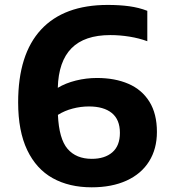

<svg xmlns="http://www.w3.org/2000/svg" viewBox="-20 -770 703 799"><path d="M633 -221Q633 -150.5 600.5 -98.5Q568 -46.5 506.8 -18.5Q445.5 9.5 361.5 9.5Q268 9.5 199.5 -28.5Q131 -66.5 93.2 -145.5Q55.5 -224.5 55.5 -344Q55.5 -544 150.8 -646.8Q246 -749.5 428.5 -749.5Q477.5 -749.5 517.8 -744Q558 -738.5 593 -725V-598.5Q559 -611 519 -617.5Q479 -624 439 -624Q331.5 -624 277.5 -569.2Q223.5 -514.5 220.5 -404.5Q252.5 -424 295.8 -434.8Q339 -445.5 383.5 -445.5Q458.5 -445.5 514.5 -421.2Q570.5 -397 601.8 -346.8Q633 -296.5 633 -221ZM479 -217Q479 -272.5 445.2 -299.8Q411.5 -327 350 -327Q316 -327 282.5 -318.2Q249 -309.5 221 -292Q225.5 -192 261.2 -150.5Q297 -109 362 -109Q416 -109 447.5 -136.2Q479 -163.5 479 -217Z"/></svg>

Font: Encode Sans Semi Expanded
Style: Bold
Weight: 700
Width: 6
Designer: Multiple Designers
Foundry: Impallari Type
Version: Version 2.000